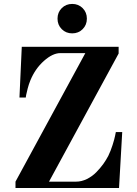

<svg xmlns="http://www.w3.org/2000/svg" viewBox="-20 -948 692 968"><path d="M58.1 0V-32.2L410.2 -680.2H284.2Q245.6 -680.2 201.4 -640.9Q157.2 -601.6 132.8 -542Q125 -522.9 119.4 -501.2Q113.8 -479.5 111.8 -468.8Q109.9 -458 109.9 -456.1H78.1L89.8 -711.9H578.1V-678.2L227.1 -32.2H363.8Q391.1 -32.2 418 -45.4Q444.8 -58.6 465.6 -79.8Q486.3 -101.1 501 -121.6Q515.6 -142.1 525.9 -162.1Q538.1 -187 547.6 -217Q557.1 -247.1 560.5 -264.6L564 -282.2H596.2L580.1 0ZM344.2 -928.2Q375.5 -928.2 396.7 -907Q418 -885.7 418 -854Q418 -822.3 396.7 -801Q375.5 -779.8 344.2 -779.8Q312.5 -779.8 291.3 -801Q270 -822.3 270 -854Q270 -885.7 291.3 -907Q312.5 -928.2 344.2 -928.2Z"/></svg>

Font: Flanker Steampunk
Style: Bold
Weight: 700
Designer: Alexey Kryukov, Leonardo Di Lena
Foundry: Alexey Kryukov, Leonardo Di Lena
Version: 1.210